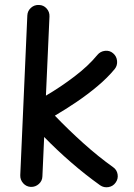

<svg xmlns="http://www.w3.org/2000/svg" viewBox="-20 -731 557 796"><path d="M459.5 25.9Q448.7 41.5 429.7 44.7Q410.6 47.9 395 37.1Q333.5 -6.8 274.7 -57.9Q215.8 -108.9 163.1 -163.1L155.8 0Q155.3 19 141.1 31.7Q127 44.4 107.9 43.9Q88.9 43 76.2 28.8Q63.5 14.6 64 -4.4L93.3 -667Q94.2 -686 108.4 -698.7Q122.6 -711.4 141.6 -710.4Q160.6 -710 173.3 -695.8Q186 -681.6 185.1 -662.6L170.4 -334.5Q230.5 -369.6 288.3 -413.6Q346.2 -457.5 383.8 -503.4Q396 -518.1 415.3 -520.3Q434.6 -522.5 448.7 -510.3Q463.4 -498 465.3 -478.8Q467.3 -459.5 455.6 -444.8Q425.8 -408.7 384.5 -374Q343.3 -339.4 297.4 -308.3Q251.5 -277.3 207.5 -251.5Q263.2 -193.4 325.4 -137.5Q387.7 -81.5 448.7 -38.1Q464.4 -27.3 467.5 -8.5Q470.7 10.3 459.5 25.9Z"/></svg>

Font: Mikhak-DS2-FD Medium
Style: Regular
Weight: 500
Designer: Amin Abedi
Version: Version 3.4